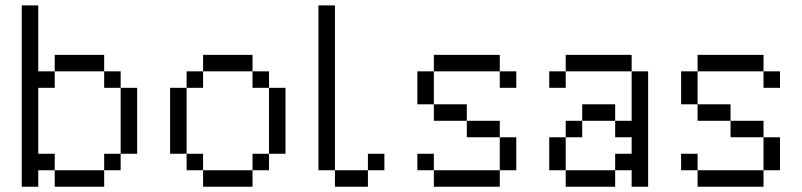

<svg xmlns="http://www.w3.org/2000/svg" viewBox="-20 -708 3040 728"><path d="M125 -687.5V-437.5H187.5V-375H125V-125H187.5V-62.5H125V0H62.5V-687.5ZM187.5 -62.5H375V0H187.5ZM187.5 -500H375V-437.5H187.5ZM375 -125H437.5V-62.5H375ZM375 -437.5H437.5V-375H375ZM437.5 -375H500V-125H437.5Z M687.5 -375V-125H625V-375ZM687.5 -125H750V-62.5H687.5ZM687.5 -437.5H750V-375H687.5ZM750 -62.5H937.5V0H750ZM750 -500H937.5V-437.5H750ZM937.5 -125H1000V-62.5H937.5ZM937.5 -437.5H1000V-375H937.5ZM1000 -375H1062.5V-125H1000Z M1250 -687.5V-62.5H1187.5V-687.5ZM1250 -62.5H1375V0H1250ZM1375 -125H1437.5V-62.5H1375Z M1625 -437.5V-312.5H1562.5V-437.5ZM1562.5 -125H1625V-62.5H1562.5ZM1625 -62.5H1875V0H1625ZM1625 -312.5H1750V-250H1625ZM1625 -500H1875V-437.5H1625ZM1750 -250H1875V-187.5H1750ZM1875 -187.5H1937.5V-62.5H1875ZM1875 -437.5H1937.5V-375H1875Z M2062.5 -437.5H2125V-375H2062.5ZM2062.5 -187.5H2125V-62.5H2062.5ZM2125 -62.5H2312.5V0H2125ZM2125 -250H2187.5V-187.5H2125ZM2125 -500H2375V-437.5H2125ZM2187.5 -312.5H2312.5V-250H2187.5ZM2312.5 -125H2375V-187.5H2312.5V-250H2375V-437.5H2437.5V0H2375V-62.5H2312.5Z M2625 -437.5V-312.5H2562.5V-437.5ZM2562.5 -125H2625V-62.5H2562.5ZM2625 -62.5H2875V0H2625ZM2625 -312.5H2750V-250H2625ZM2625 -500H2875V-437.5H2625ZM2750 -250H2875V-187.5H2750ZM2875 -187.5H2937.5V-62.5H2875ZM2875 -437.5H2937.5V-375H2875Z"/></svg>

Font: 寒蝉点阵体 16px
Style: Regular
Weight: 400
Designer: Designed by Warren2060
Foundry: ChillType
Version: Version 1.000